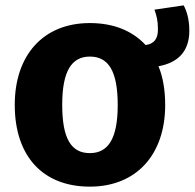

<svg xmlns="http://www.w3.org/2000/svg" viewBox="-20 -678 726 716"><path d="M686 -563C686 -608 676 -637 665 -658L556 -642C564 -620 569 -600 569 -569C569 -534 556 -515 523 -510C474 -563 404 -592 315 -592C140 -592 35 -471 35 -287C35 -94 141 18 315 18C490 18 596 -103 596 -286C596 -341 588 -390 571 -431C644 -444 686 -487 686 -563ZM315 -107C246 -107 212 -160 212 -287C212 -411 246 -467 315 -467C384 -467 419 -414 419 -286C419 -162 384 -107 315 -107Z"/></svg>

Font: Glow Sans SC Normal ExtraBold
Style: Regular
Weight: 800
Designer: Ryoko NISHIZUKA (kana, bopomofo & ideographs); Paul D. Hunt (Latin, Greek & Cyrillic); Sandoll Communications, Soo-young
Version: Version 0.93